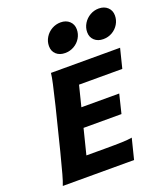

<svg xmlns="http://www.w3.org/2000/svg" viewBox="-174 -1116 1078 1236"><g transform="rotate(-20 365.5 -497.5)"><path d="M585.4 -435.1 553.7 -305.7H293.9L250.5 -132.8H374.5Q454.1 -132.8 495.6 -134.3Q537.1 -135.7 564 -140.6L528.8 0H40.5Q51.3 -26.4 64 -72.8Q76.7 -119.1 100.6 -211.9L172.4 -499Q194.3 -590.3 204.8 -637.2Q215.3 -684.1 217.8 -710H691.4L658.2 -577.1H361.8L326.2 -435.1ZM609.9 -798.8Q572.8 -798.8 549.6 -820.1Q526.4 -841.3 526.4 -876Q526.4 -907.7 543.2 -935.1Q560.1 -962.4 587.9 -978.5Q615.7 -994.6 647.9 -994.6Q685.1 -994.6 708.3 -972.9Q731.4 -951.2 731.4 -917Q731.4 -885.3 715.3 -858.2Q699.2 -831.1 671.4 -814.9Q643.6 -798.8 609.9 -798.8ZM348.1 -798.8Q311 -798.8 287.8 -819.8Q264.6 -840.8 264.6 -876Q264.6 -908.2 281.5 -935.5Q298.3 -962.9 326.4 -978.8Q354.5 -994.6 386.7 -994.6Q423.8 -994.6 447 -972.9Q470.2 -951.2 470.2 -917Q470.2 -885.3 454.1 -858.2Q438 -831.1 409.9 -814.9Q381.8 -798.8 348.1 -798.8Z"/></g></svg>

Font: Lesson One Extra
Style: Italic
Weight: 800
Italic angle: -14°
Designer: But Ko, Victor Gaultney, Annie Olsen, Julie Remington, Don Collingsworth, Eric Hays, Becca Hirsbrunner
Version: Version 1.100